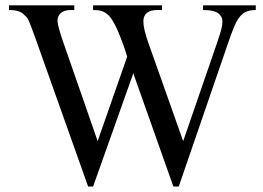

<svg xmlns="http://www.w3.org/2000/svg" viewBox="-20 -682 985 718"><path d="M936.5 -644.5Q925.3 -644.5 915.3 -642.8Q905.3 -641.1 896.5 -636.2Q887.7 -631.3 879.6 -622.8Q871.6 -614.3 864.3 -600.6Q859.9 -592.3 851.6 -572Q843.3 -551.8 832.5 -519.5L648.4 15.6H628.4L478.5 -407.7L328.1 15.6H309.6L113.8 -535.2Q104 -562.5 97.9 -578.6Q91.8 -594.7 87.9 -603.5Q84 -612.3 80.8 -616.5Q77.6 -620.6 73.2 -623.5Q64.5 -634.8 50 -639.6Q35.6 -644.5 13.7 -644.5V-662.1H257.8V-644.5H246.1Q210.4 -644.5 199.2 -622.6Q196.8 -617.7 195.6 -612.3Q194.3 -606.9 195.8 -596.9Q197.3 -586.9 201.9 -570.3Q206.5 -553.7 215.8 -526.4L345.2 -154.3L455.6 -470.2Q444.8 -506.8 432.1 -538.6Q426.8 -552.2 420.9 -565.9Q415 -579.6 408.4 -591.8Q401.9 -604 395.3 -613.5Q388.7 -623 381.8 -628.4Q372.1 -636.7 360.6 -640.6Q349.1 -644.5 328.1 -644.5V-662.1H585.9V-644.5H568.8Q516.1 -644.5 516.1 -601.6Q516.1 -588.4 521 -567.1Q525.9 -545.9 537.1 -515.1L665 -154.3L791 -519.5Q798.3 -541.5 803.5 -558.1Q808.6 -574.7 810.5 -586.9Q812.5 -599.1 811.3 -607.9Q810.1 -616.7 804.7 -623.5Q795.4 -636.2 778.8 -640.4Q762.2 -644.5 739.3 -644.5V-662.1H936.5Z"/></svg>

Font: Doulos SIL Am
Style: Regular
Weight: 400
Designer: Walt Agee, Victor Gaultney, Peter Martin, Debbi Hosken, Becca Hirsbrunner
Foundry: SIL International
Version: Version 5.000